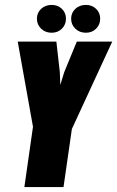

<svg xmlns="http://www.w3.org/2000/svg" viewBox="-20 -760 476 780"><path d="M79 0 114 -245 52 -591H209L223 -467L225 -415L241 -467L292 -591H436L272 -236L238 0ZM190 -627Q164 -627 147 -643.5Q130 -660 130 -684Q130 -708 147 -724Q164 -740 190 -740Q215 -740 231.5 -724Q248 -708 248 -684Q248 -660 231.5 -643.5Q215 -627 190 -627ZM329 -627Q303 -627 286 -643.5Q269 -660 269 -684Q269 -708 286 -724Q303 -740 329 -740Q354 -740 370.5 -724Q387 -708 387 -684Q387 -660 370.5 -643.5Q354 -627 329 -627Z"/></svg>

Font: Alumni Sans Black
Style: Italic
Weight: 900
Italic angle: -8°
Version: Version 1.016